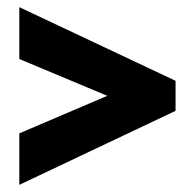

<svg xmlns="http://www.w3.org/2000/svg" viewBox="-20 -629 540 537"><path d="M34 -256V-112L471 -319V-403L34 -609V-464L280 -361Z"/></svg>

Font: Noto Sans Lao Looped ExtraCondensed Black
Style: Regular
Weight: 900
Width: 2
Designer: Mark Frömberg, Ben Mitchell
Foundry: The Fontpad Ltd
Version: Version 1.002